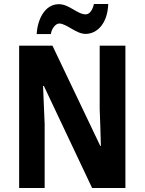

<svg xmlns="http://www.w3.org/2000/svg" viewBox="-20 -943 725 963"><path d="M164 -772H235C240 -804 261 -825 277 -825C314 -825 361 -773 409 -773C467 -773 519 -824 523 -923H451C445 -894 430 -871 410 -871C367 -871 328 -922 275 -922C205 -922 168 -846 164 -772ZM609 0V-714H480V-397C482 -340 484 -296 486 -211H483L243 -714H76V0H204V-321C201 -376 200 -428 196 -512H200L442 0Z"/></svg>

Font: Noto Sans Sinhala Condensed
Style: Bold
Weight: 700
Width: 3
Designer: Jelle Bosma - Monotype Design Team
Foundry: Monotype Imaging Inc.
Version: Version 2.006